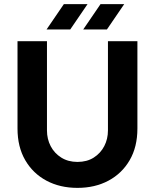

<svg xmlns="http://www.w3.org/2000/svg" viewBox="-20 -900 774 932"><path d="M356 12Q271 12 205.5 -23Q140 -58 102.5 -122.5Q65 -187 65 -276V-700H208V-267Q208 -225 226 -190.5Q244 -156 277.5 -135Q311 -114 356 -114Q402 -114 435 -135Q468 -156 486 -190.5Q504 -225 504 -267V-700H647V-276Q647 -187 609.5 -122.5Q572 -58 506.5 -23Q441 12 356 12ZM384 -757 468 -880H583L499 -757ZM206 -757 290 -880H405L321 -757Z"/></svg>

Font: MuseoModerno SemiBold
Style: Regular
Weight: 600
Designer: Pablo Cosgaya, Héctor Gatti, Marcela Romero, and the Authors of The MuseoModerno Project.
Foundry: Omnibus-Type Team
Version: Version 1.001